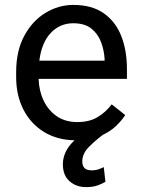

<svg xmlns="http://www.w3.org/2000/svg" viewBox="-20 -558 570 777"><path d="M406.7 177.7Q394.5 185.1 375.7 192.1Q356.9 199.2 328.1 199.2Q288.6 199.2 261.5 175.5Q234.4 151.9 234.4 106Q234.4 81.5 245.8 56.9Q257.3 32.2 281.7 9.8Q210 8.3 156.7 -24.9Q103.5 -58.1 74.5 -115.2Q45.4 -172.4 45.4 -245.6V-266.1Q45.4 -352.5 78.4 -413.3Q111.3 -474.1 164.3 -506.1Q217.3 -538.1 276.4 -538.1Q352.1 -538.1 400.1 -504.2Q448.2 -470.2 470.9 -411.9Q493.7 -353.5 493.7 -279.3V-238.8H136.2Q137.7 -190.4 156.7 -150.6Q175.8 -110.8 210.2 -87.4Q244.6 -64 293 -64Q340.8 -64 374 -83.5Q407.2 -103 432.1 -135.7L486.8 -92.3Q471.7 -69.3 449.5 -48.1Q427.2 -26.9 396 -12.2Q364.7 11.2 338.9 37.6Q313 64 313 95.7Q313 111.8 321.5 121.6Q330.1 131.3 351.1 131.3Q367.2 131.3 379.9 126.7Q392.6 122.1 399.9 118.2ZM276.4 -463.9Q222.7 -463.9 185.5 -424.8Q148.4 -385.7 139.2 -312.5H403.3V-319.3Q401.4 -354.5 388.9 -387.7Q376.5 -420.9 349.6 -442.4Q322.8 -463.9 276.4 -463.9Z"/></svg>

Font: Vazirmatn FD
Style: Regular
Weight: 400
Designer: Saber Rastikerdar
Foundry: Saber Rastikerdar
Version: Version 33.001